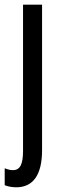

<svg xmlns="http://www.w3.org/2000/svg" viewBox="-33 -557 264 817"><path d="M36 240C108 240 146 187 146 82V-537H65V85C65 141 53 167 22 167C11 167 -1 164 -13 159V231C-2 236 18 240 36 240Z"/></svg>

Font: Noto Sans Lao Looped ExtraCondensed
Style: Regular
Weight: 400
Width: 2
Designer: Mark Frömberg, Ben Mitchell
Foundry: The Fontpad Ltd
Version: Version 1.002